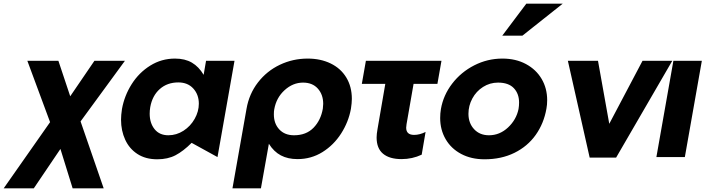

<svg xmlns="http://www.w3.org/2000/svg" viewBox="-94 -850 3826 1039"><path d="M286 -329 222 -521H54L177 -189L-74 169H89L233 -44L299 169H467L342 -193L582 -521H417Z M871 -404Q922 -404 952 -371Q982 -338 982 -289Q982 -247 959.5 -207Q937 -167 899 -142.5Q861 -118 817 -118Q769 -118 742.5 -151Q716 -184 716 -235Q716 -252 719 -270Q730 -332 770.5 -368Q811 -404 871 -404ZM1175 -521H1021L1008 -445Q982 -489 944.5 -511Q907 -533 853 -533Q780 -533 719 -495Q658 -457 618.5 -394.5Q579 -332 566 -260Q561 -227 561 -202Q561 -143 583.5 -94Q606 -45 650 -16.5Q694 12 757 12Q814 12 856 -10Q898 -32 943 -77L1083 0Z M1653 -262Q1655 -280 1655 -288Q1655 -338 1626 -370.5Q1597 -403 1546 -403Q1491 -403 1446 -362Q1401 -321 1390 -258Q1388 -249 1388 -231Q1388 -181 1417.5 -149.5Q1447 -118 1497 -118Q1563 -118 1602.5 -158.5Q1642 -199 1653 -262ZM1571 -533Q1641 -533 1695.5 -506.5Q1750 -480 1780 -430.5Q1810 -381 1810 -315Q1810 -293 1805 -261Q1792 -190 1752 -127.5Q1712 -65 1651 -27Q1590 11 1516 11Q1464 11 1426 -9Q1388 -29 1361 -72L1318 169H1164L1240 -261Q1254 -342 1302 -404Q1350 -466 1420.5 -499.5Q1491 -533 1571 -533Z M2295 -521 2273 -396H2144L2106 -178Q2104 -164 2104 -159Q2104 -120 2147 -120Q2177 -120 2209 -136L2188 -13Q2137 11 2079 11Q2014 11 1979 -18Q1944 -47 1944 -106Q1944 -124 1949 -152L1991 -396H1864L1886 -521Z M2863 -262Q2867 -283 2867 -308Q2867 -372 2837 -423Q2807 -474 2752 -503.5Q2697 -533 2625 -533Q2544 -533 2472.5 -496.5Q2401 -460 2353 -397.5Q2305 -335 2292 -260Q2288 -237 2288 -211Q2288 -148 2317.5 -97Q2347 -46 2401.5 -17Q2456 12 2528 12Q2619 12 2690 -23Q2761 -58 2805 -120Q2849 -182 2863 -262ZM2715 -295Q2715 -278 2712 -260Q2700 -202 2655 -160Q2610 -118 2552 -118Q2502 -118 2471.5 -151Q2441 -184 2441 -234Q2441 -278 2462 -317Q2483 -356 2520 -379.5Q2557 -403 2601 -403Q2658 -403 2686.5 -373Q2715 -343 2715 -295ZM2624 -657H2733L2951 -830H2754Z M3544 -521H3383L3203 -180L3142 -521H2979L3097 3H3240Z M3704 -521H3550L3458 0H3612Z"/></svg>

Font: Geom Bold
Style: Bold Italic
Weight: 700
Italic angle: -10°
Version: Version 1.102